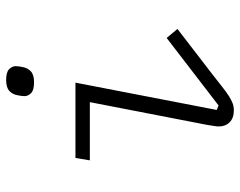

<svg xmlns="http://www.w3.org/2000/svg" viewBox="-100 -688 799 640"><g transform="rotate(-90 300.0 -367.5)"><path d="M346 -654Q320 -654 310 -664Q300 -674 300 -686Q300 -691 301 -697.5Q302 -704 303 -709Q306 -726 317.5 -736.5Q329 -747 354 -747Q380 -747 390 -737Q400 -727 400 -715Q400 -710 399 -703.5Q398 -697 397 -692Q394 -675 382.5 -664.5Q371 -654 346 -654ZM253 12Q227 12 213 -2Q199 -16 199 -38Q199 -45 200.5 -53.5Q202 -62 204 -76L280 -468H86L94 -516H345L254 -45L269 -39L494 -212L524 -176L376 -62Q350 -42 332.5 -28Q315 -14 301 -5Q287 4 276 8Q265 12 253 12Z"/></g></svg>

Font: IBM Plex Mono Light
Style: Italic
Weight: 300
Italic angle: -9°
Monospace: yes
Designer: Mike Abbink, Paul van der Laan, Pieter van Rosmalen
Foundry: Bold Monday
Version: Version 2.3